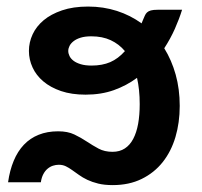

<svg xmlns="http://www.w3.org/2000/svg" viewBox="-20 -542 600 571"><path d="M4 0Q9 -35.5 20.8 -63.8Q32.5 -92 51 -111.5Q69.5 -131 95 -141.2Q120.5 -151.5 153 -151.5Q181.5 -151.5 201.2 -142Q221 -132.5 238.2 -121Q255.5 -109.5 273.2 -100Q291 -90.5 314.5 -90.5Q336 -90.5 351.2 -100.5Q366.5 -110.5 376.2 -129Q386 -147.5 390.8 -173.8Q395.5 -200 395.5 -232.5Q395.5 -275.5 387.5 -310.5Q356.5 -287.5 318.8 -274Q281 -260.5 234.5 -260.5Q193 -260.5 161.5 -271.2Q130 -282 108.8 -300Q87.5 -318 76.8 -341.5Q66 -365 66 -390.5Q66 -416 77 -439.8Q88 -463.5 109.8 -481.8Q131.5 -500 164.5 -511.2Q197.5 -522.5 242 -522.5Q287.5 -522.5 327.8 -509.5Q368 -496.5 401 -472.5L404.5 -481Q408 -489 410.5 -495Q413 -501 417.2 -505Q421.5 -509 428.8 -511Q436 -513 449.5 -513H521.5Q513 -485.5 500 -456.2Q487 -427 468.5 -398.5Q490.5 -363 502.5 -320Q514.5 -277 514.5 -227Q514.5 -177.5 501.8 -134.5Q489 -91.5 463.8 -59.8Q438.5 -28 401.2 -9.8Q364 8.5 315 8.5Q290.5 8.5 272.2 4Q254 -0.5 239.8 -7.2Q225.5 -14 214.8 -21.8Q204 -29.5 194.5 -36.2Q185 -43 175.8 -47.5Q166.5 -52 155 -52Q146 -52 137.5 -49.2Q129 -46.5 121.5 -40.2Q114 -34 108.8 -24Q103.5 -14 101.5 0ZM251.5 -434Q233 -434 220 -430Q207 -426 198.8 -419.5Q190.5 -413 186.8 -405.5Q183 -398 183 -390.5Q183 -383 186.8 -375.2Q190.5 -367.5 198.8 -361.2Q207 -355 220.2 -351Q233.5 -347 252.5 -347Q284 -347 307.8 -357.2Q331.5 -367.5 351.5 -390Q334 -411 309.2 -422.5Q284.5 -434 251.5 -434Z"/></svg>

Font: Lato
Style: Bold
Weight: 700
Designer: Lukasz Dziedzic
Foundry: tyPoland Lukasz Dziedzic
Version: Version 2.007; 2014-02-27